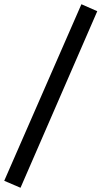

<svg xmlns="http://www.w3.org/2000/svg" viewBox="-66 -715 480 908"><path d="M31 173 -46 140 319 -695 394 -662Z"/></svg>

Font: Faustina SemiBold
Style: Italic
Weight: 600
Italic angle: -8°
Designer: Alfonso Garcia
Foundry: http://www.omnibus-type.com
Version: Version 1.200